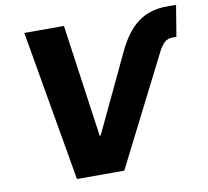

<svg xmlns="http://www.w3.org/2000/svg" viewBox="-81 -823 987 913"><g transform="rotate(-10 413.0 -367.0)"><path d="M538.1 -549.8Q582.5 -647 640.4 -690.4Q698.2 -733.9 782.2 -733.9H826.2L801.3 -583.5H782.2Q759.3 -583.5 744.4 -570.3Q729.5 -557.1 715.3 -530.3L446.8 0H218.3L92.3 -727.5H283.7L360.4 -184.1H365.2Z"/></g></svg>

Font: Inter 20pt ExtraBold
Style: Italic
Weight: 800
Italic angle: -9.3988°
Version: Version 4.001;git-66647c0bb